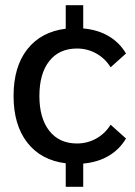

<svg xmlns="http://www.w3.org/2000/svg" viewBox="-20 -688 518 736"><path d="M404 -210 463 -157Q438 -115 396.5 -90.5Q355 -66 299 -61V28H232V-62Q137 -74 84.5 -141.5Q32 -209 32 -320Q32 -432 84.5 -499Q137 -566 232 -578V-668H299V-579Q355 -574 396.5 -549.5Q438 -525 463 -483L404 -430Q383 -464 349 -483Q315 -502 275 -502Q207 -502 169 -454Q131 -406 131 -320Q131 -235 169 -186.5Q207 -138 275 -138Q315 -138 349 -157Q383 -176 404 -210Z"/></svg>

Font: Sarabun Medium
Style: Regular
Weight: 500
Designer: Suppakit Chalermlarp | Katatrad Co.,Ltd.
Foundry: Cadson Demak Co.,Ltd.
Version: Version 1.000; ttfautohint (v1.6)